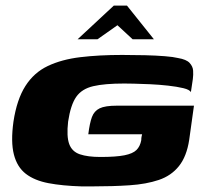

<svg xmlns="http://www.w3.org/2000/svg" viewBox="-20 -661 726 685"><path d="M271 4Q203 2 153 -7.5Q103 -17 72 -41Q41 -65 29.5 -110Q18 -155 28 -227Q40 -306 70.5 -354Q101 -402 150.5 -425.5Q200 -449 266.5 -457Q333 -465 416 -465Q458 -465 497.5 -464Q537 -463 568 -460.5Q599 -458 615 -454Q645 -449 656.5 -436.5Q668 -424 669 -409Q670 -394 668 -379L661 -332Q657 -341 634 -346.5Q611 -352 579.5 -355.5Q548 -359 515.5 -360.5Q483 -362 457.5 -362.5Q432 -363 423 -363Q353 -363 312.5 -353.5Q272 -344 252 -315.5Q232 -287 223 -227Q217 -174 227 -147Q237 -120 265 -110.5Q293 -101 338 -101Q394 -101 424 -107Q454 -113 467 -126Q480 -139 484 -161Q484 -168 485 -173Q486 -178 487 -182H295Q300 -222 308 -243.5Q316 -265 335.5 -274.5Q355 -284 397 -284H672L655 -162Q646 -103 618.5 -68.5Q591 -34 546.5 -19Q502 -4 442.5 0Q383 4 310 4Q300 4 290 4Q280 4 271 4ZM257 -521 386 -641H433L529 -521H453L399 -571L328 -521Z"/></svg>

Font: Genos ExtraBold
Style: Italic
Weight: 800
Italic angle: -8°
Version: Version 1.010